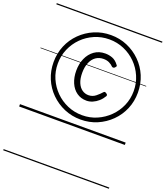

<svg xmlns="http://www.w3.org/2000/svg" viewBox="-214 -1027 1333 1545"><g transform="rotate(20 452.5 -255.0)"><path d="M499 -70Q424 -70 358.5 -98Q293 -126 243 -175.5Q193 -225 165.5 -290.5Q138 -356 138 -431Q138 -507 165.5 -572.5Q193 -638 243 -687.5Q293 -737 358.5 -765Q424 -793 499 -793Q575 -793 640 -765Q705 -737 755 -687.5Q805 -638 832.5 -572.5Q860 -507 860 -431Q860 -356 832.5 -290.5Q805 -225 755 -175.5Q705 -126 640 -98Q575 -70 499 -70ZM499 -107Q566 -107 624.5 -132.5Q683 -158 728 -202.5Q773 -247 798.5 -305.5Q824 -364 824 -431Q824 -498 798.5 -557Q773 -616 728.5 -660.5Q684 -705 625 -730.5Q566 -756 499 -756Q432 -756 373 -730.5Q314 -705 269.5 -660.5Q225 -616 199.5 -557Q174 -498 174 -431Q174 -364 199.5 -305.5Q225 -247 269.5 -202.5Q314 -158 373 -132.5Q432 -107 499 -107ZM492 -229Q444 -229 408 -254.5Q372 -280 352.5 -325.5Q333 -371 333 -429Q333 -487 354 -534.5Q375 -582 414 -610Q453 -638 507 -638Q538 -638 568 -627Q598 -616 623 -582Q629 -576 626 -570.5Q623 -565 618 -560Q613 -554 605.5 -553Q598 -552 593 -556Q578 -572 557 -582Q536 -592 508 -592Q471 -592 443 -572.5Q415 -553 399.5 -516Q384 -479 384 -429Q384 -378 398.5 -344Q413 -310 437.5 -293Q462 -276 492 -276Q527 -276 554 -298Q581 -320 598 -340Q603 -346 609 -345.5Q615 -345 623 -339Q630 -335 632 -329.5Q634 -324 631 -318Q615 -291 592.5 -271Q570 -251 544 -240Q518 -229 492 -229ZM0 365H905V375H0ZM0 -20H905V0H0ZM0 -505H905V-500H0ZM0 -885H905V-875H0Z"/></g></svg>

Font: Playwrite IS Guides
Style: Regular
Weight: 400
Designer: Veronika Burian, José Scaglione
Foundry: TypeTogether
Version: Version 1.003